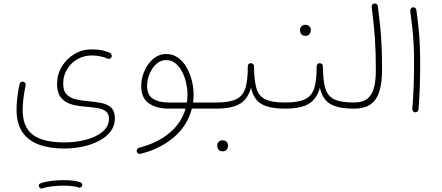

<svg xmlns="http://www.w3.org/2000/svg" viewBox="-20 -629 2539 1104"><path d="M75.2 1Q75.2 -63.5 92.3 -145.5Q93.8 -152.8 100.1 -156.7Q106.4 -160.6 113.3 -159.2Q120.1 -157.7 124.5 -152.1Q128.9 -146.5 127 -138.2Q119.1 -98.1 114.7 -63.2Q110.4 -28.3 110.4 2Q110.4 72.8 138.9 114Q167.5 155.3 221.2 172.6Q274.9 189.9 349.1 189.9Q417 189.9 475.6 174.1Q534.2 158.2 570.3 127.7Q606.4 97.2 606.4 53.2Q606.4 25.4 589.6 12Q572.8 -1.5 545.2 -6.6Q517.6 -11.7 484.9 -14.2Q454.1 -16.6 423.1 -21.5Q392.1 -26.4 366 -39.1Q339.8 -51.8 324 -77.1Q308.1 -102.5 308.1 -145.5Q308.1 -200.7 335.2 -245.8Q362.3 -291 407.7 -318.1Q453.1 -345.2 507.8 -345.2Q535.2 -345.2 561.5 -340.6Q587.9 -335.9 611.8 -324.7Q618.7 -322.3 621.3 -315.4Q624 -308.6 621.6 -301.8Q619.1 -295.4 613 -292Q606.9 -288.6 599.6 -291.5Q578.6 -301.3 554.9 -305.7Q531.2 -310.1 507.8 -310.1Q462.4 -310.1 425 -288.6Q387.7 -267.1 365.5 -230.2Q343.3 -193.4 343.3 -147.9Q343.3 -104.5 365 -84.2Q386.7 -64 420.7 -56.9Q454.6 -49.8 491.7 -46.4Q529.3 -43.5 563.5 -36.6Q597.7 -29.8 619.1 -10Q640.6 9.8 640.6 52.2Q640.6 94.2 616.2 126.5Q591.8 158.7 550 180.7Q508.3 202.6 456.3 213.9Q404.3 225.1 348.6 225.1Q265.6 225.1 204.1 202.6Q142.6 180.2 108.9 130.9Q75.2 81.5 75.2 1ZM204.1 444.3Q199.7 429.2 214.4 424.8Q240.2 415.5 275.9 411.1Q311.5 406.7 346.2 406.7Q375.5 406.7 400.9 409.9Q426.3 413.1 443.8 419.9Q449.7 422.9 452.1 429.2Q454.6 435.5 451.2 441.4Q448.2 446.3 443.1 448.7Q438 451.2 432.6 449.2Q418.5 443.8 395.3 441.2Q372.1 438.5 346.2 438.5Q312 438.5 279.1 442.4Q246.1 446.3 224.1 454.6Q217.8 456.5 212.2 453.1Q206.5 449.7 204.1 444.3Z M949.2 -4.4Q879.4 -4.4 835.7 -34.9Q792 -65.4 792 -134.8Q792 -177.2 809.8 -219.5Q827.6 -261.7 860.4 -290Q893.1 -318.4 936.5 -318.4Q974.6 -318.4 1003.9 -297.1Q1033.2 -275.9 1053 -241.2Q1072.8 -206.5 1083 -166Q1093.3 -125.5 1093.3 -86.9Q1093.3 -62.5 1089.8 -39.6H1174.3Q1191.9 -39.6 1191.9 -22Q1191.9 -4.4 1174.3 -4.4H1083Q1057.6 95.2 977.5 162.1Q897.5 229 787.6 255.4Q780.3 257.3 773.9 252.9Q767.6 248.5 766.1 242.2Q764.6 234.4 769 228.3Q773.4 222.2 780.3 220.2Q880.9 194.8 951.7 137.7Q1022.5 80.6 1046.9 -4.4ZM948.7 -39.6H1054.7Q1058.1 -62.5 1058.1 -86.4Q1058.1 -117.2 1050.5 -151.4Q1043 -185.5 1027.6 -215.6Q1012.2 -245.6 989.3 -264.6Q966.3 -283.7 936 -283.7Q902.8 -283.7 877.9 -260.3Q853 -236.8 839.4 -202.9Q825.7 -168.9 825.7 -136.7Q825.7 -82 860.1 -60.8Q894.5 -39.6 948.7 -39.6Z M1156.2 -22Q1156.2 -29.8 1161.6 -34.7Q1167 -39.6 1174.3 -39.6H1223.1Q1241.2 -39.6 1241.2 -22Q1241.2 -4.4 1223.1 -4.4H1174.3Q1167 -4.4 1161.6 -9.5Q1156.2 -14.6 1156.2 -22Z M1205.1 -22Q1205.1 -29.8 1210.4 -34.7Q1215.8 -39.6 1223.1 -39.6Q1299.8 -39.6 1338.9 -58.8Q1377.9 -78.1 1391.6 -123.8Q1405.3 -169.4 1404.8 -248.5Q1405.3 -256.8 1410.9 -261.7Q1416.5 -266.6 1424.3 -265.6Q1431.2 -265.1 1436 -260Q1440.9 -254.9 1440.4 -247.6Q1441.4 -169.9 1453.6 -124.3Q1465.8 -78.6 1503.7 -59.1Q1541.5 -39.6 1618.7 -39.6H1619.1Q1636.7 -39.6 1636.7 -22Q1636.7 -4.4 1619.1 -4.4H1618.7Q1527.8 -4.4 1482.7 -31.5Q1437.5 -58.6 1423.3 -125Q1405.3 -59.6 1359.4 -32Q1313.5 -4.4 1223.1 -4.4Q1215.8 -4.4 1210.4 -9.5Q1205.1 -14.6 1205.1 -22ZM1229 206.5Q1229 195.8 1237.3 186.8Q1245.6 177.7 1260.3 177.7Q1270 177.7 1276.4 181.6Q1282.7 185.5 1286.1 190.9Q1291.5 198.7 1291.5 207.5Q1291.5 218.3 1284.7 229.7Q1277.8 241.2 1259.3 241.2Q1247.1 241.2 1240.2 235.1Q1233.4 229 1231 221.2Q1230.5 217.8 1229.7 214.1Q1229 210.4 1229 206.5Z M1601.1 -22Q1601.1 -29.8 1606.4 -34.7Q1611.8 -39.6 1619.1 -39.6Q1695.8 -39.6 1734.9 -58.8Q1773.9 -78.1 1787.6 -123.8Q1801.3 -169.4 1800.8 -248.5Q1801.3 -256.8 1806.9 -261.7Q1812.5 -266.6 1820.3 -265.6Q1827.1 -265.1 1832 -260Q1836.9 -254.9 1836.4 -247.6Q1837.4 -169.9 1849.6 -124.3Q1861.8 -78.6 1899.7 -59.1Q1937.5 -39.6 2014.6 -39.6H2015.1Q2032.7 -39.6 2032.7 -22Q2032.7 -4.4 2015.1 -4.4H2014.6Q1923.8 -4.4 1878.7 -31.5Q1833.5 -58.6 1819.3 -125Q1801.3 -59.6 1755.4 -32Q1709.5 -4.4 1619.1 -4.4Q1611.8 -4.4 1606.4 -9.5Q1601.1 -14.6 1601.1 -22ZM1705.1 -457.5Q1705.1 -468.3 1713.4 -477.3Q1721.7 -486.3 1736.3 -486.3Q1746.1 -486.3 1752.4 -482.4Q1758.8 -478.5 1762.2 -473.1Q1767.6 -465.3 1767.6 -456.5Q1767.6 -445.8 1760.7 -434.3Q1753.9 -422.9 1735.4 -422.9Q1723.1 -422.9 1716.3 -429Q1709.5 -435.1 1707 -442.9Q1706.5 -446.3 1705.8 -450Q1705.1 -453.6 1705.1 -457.5Z M1997.6 -22Q1997.6 -39.6 2015.1 -39.6Q2065.4 -39.6 2092.8 -61.8Q2120.1 -84 2130.6 -125.2Q2141.1 -166.5 2141.1 -223.1Q2141.1 -276.4 2139.9 -320.1Q2138.7 -363.8 2136 -404.8Q2133.3 -445.8 2128.7 -490Q2124 -534.2 2117.2 -588.9Q2116.7 -596.2 2121.1 -602.3Q2125.5 -608.4 2132.3 -608.9Q2139.6 -609.9 2145.8 -605.2Q2151.9 -600.6 2152.3 -593.8Q2161.6 -523.4 2167 -467.8Q2172.4 -412.1 2174.6 -355.7Q2176.8 -299.3 2176.8 -227.1Q2176.8 -157.7 2162.6 -107.7Q2148.4 -57.6 2113.3 -31Q2078.1 -4.4 2015.1 -4.4Q2007.8 -4.4 2002.7 -9.5Q1997.6 -14.6 1997.6 -22Z M2338.9 -566.9Q2338.4 -574.2 2342.8 -580.3Q2347.2 -586.4 2354.5 -586.9Q2361.3 -587.9 2367.4 -583.3Q2373.5 -578.6 2374 -571.8Q2382.3 -512.2 2387 -465.6Q2391.6 -418.9 2393.8 -371.3Q2396 -323.7 2396 -260.3Q2396 -198.2 2393.8 -129.2Q2391.6 -60.1 2386.2 1Q2385.7 7.8 2379.9 12.7Q2374 17.6 2366.7 17.1Q2359.9 16.1 2355 10.7Q2350.1 5.4 2350.6 -2Q2356 -62 2358.4 -131.1Q2360.8 -200.2 2360.8 -261.7Q2360.8 -323.7 2358.6 -370.1Q2356.4 -416.5 2351.6 -462.2Q2346.7 -507.8 2338.9 -566.9Z"/></svg>

Font: Mikhak-DS2-FD ExtraLight
Style: Regular
Weight: 200
Designer: Amin Abedi
Version: Version 3.2